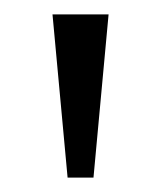

<svg xmlns="http://www.w3.org/2000/svg" viewBox="-20 -734 224 267"><path d="M74 -487 53 -714H131L110 -487Z"/></svg>

Font: Noto Rashi Hebrew Light
Style: Regular
Weight: 300
Version: Version 1.006